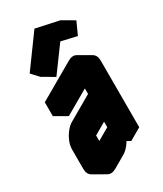

<svg xmlns="http://www.w3.org/2000/svg" viewBox="-248 -1060 1016 1200"><g transform="rotate(-30 260.0 -460.0)"><path d="M130 -490 390 -640Q424 -660 450 -645Q476 -630 476 -590V-110L390 -60V-160Q390 -134 378 -104Q366 -74 346 -48.5Q326 -23 303 -10L217 40Q182 60 156 45Q130 30 130 -10V-150Q130 -177 142 -206.5Q154 -236 174 -261.5Q194 -287 217 -300L390 -400V-540L130 -390ZM317 -821 185 -641 138 -693 304 -921 470 -885 429 -795ZM217 -60 390 -160V-300L217 -200ZM390 -540V-400L303 -450V-590ZM390 -160V-60L303 -110V-210ZM470 -885 304 -921 217 -971 384 -935ZM390 -300V-160L303 -210V-350ZM390 -160 217 -60 130 -110 303 -210ZM390 -400 217 -300Q194 -287 174 -261.5Q154 -236 142 -206.5Q130 -177 130 -150V-10Q130 30 156 45L69 -5Q43 -20 43 -60V-200Q43 -227 55 -256.5Q67 -286 87 -311.5Q107 -337 130 -350L303 -450ZM450 -645Q424 -660 390 -640L130 -490L43 -540L303 -690Q338 -710 364 -695ZM130 -490V-390L43 -440V-540ZM304 -921 138 -693 51 -743 217 -971ZM138 -693 185 -641 99 -691 51 -743Z"/></g></svg>

Font: Nabla Normal
Style: Regular
Weight: 400
Designer: Arthur Reinders Folmer
Version: Version 1.000